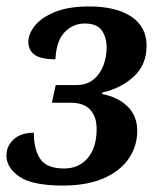

<svg xmlns="http://www.w3.org/2000/svg" viewBox="-22 -566 508 596"><path d="M173 10Q79 10 38.5 -17.5Q-2 -45 -2 -83Q-2 -113 20.5 -133.5Q43 -154 83 -154Q83 -102 103 -72.5Q123 -43 177 -43Q223 -43 250.5 -75.5Q278 -108 278 -166Q278 -204 258 -225.5Q238 -247 198 -247H139L151 -302H215Q247 -302 268 -319Q289 -336 299 -363Q309 -390 309 -418Q309 -450 294 -471.5Q279 -493 241 -493Q205 -493 179 -466.5Q153 -440 150 -382Q105 -382 85.5 -396Q66 -410 66 -436Q66 -461 86.5 -486.5Q107 -512 149 -529Q191 -546 255 -546Q338 -546 385.5 -514.5Q433 -483 433 -424Q433 -365 393.5 -328.5Q354 -292 296 -279L295 -274Q344 -265 374 -235.5Q404 -206 404 -160Q404 -112 377.5 -73.5Q351 -35 299.5 -12.5Q248 10 173 10Z"/></svg>

Font: Noto Serif SemiCondensed SemiBold
Style: Italic
Weight: 600
Width: 4
Italic angle: -12°
Designer: Monotype Design Team
Foundry: Monotype Imaging Inc.
Version: Version 2.014; ttfautohint (v1.8.4.7-5d5b)